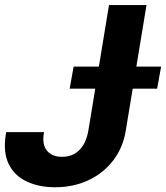

<svg xmlns="http://www.w3.org/2000/svg" viewBox="-28 -748 672 777"><path d="M194.8 9.8Q129.4 9.8 79.8 -13.7Q30.3 -37.1 7.1 -84.5Q-16.1 -131.8 -4.4 -205.1L-2.9 -213.4H150.4L148.9 -205.1Q144.5 -176.3 152.1 -155.8Q159.7 -135.3 178 -124.3Q196.3 -113.3 223.1 -113.3Q251.5 -113.3 273.2 -125.5Q294.9 -137.7 309.3 -161.4Q323.7 -185.1 329.6 -219.7L413.1 -727.5H564.9L481 -219.7Q469.7 -149.9 429.7 -98.1Q389.6 -46.4 329.1 -18.3Q268.6 9.8 194.8 9.8ZM253.9 -389.2 270 -478.5H624L607.9 -389.2Z"/></svg>

Font: Inter Tight
Style: Bold Italic
Weight: 700
Italic angle: -9.39999°
Designer: Rasmus Andersson
Foundry: rsms
Version: Version 3.004